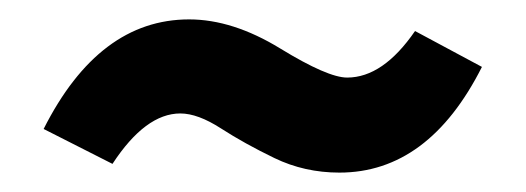

<svg xmlns="http://www.w3.org/2000/svg" viewBox="-20 -418 542 198"><path d="M330 -240Q294 -240 263 -255Q232 -270 208 -285.5Q184 -301 166 -301Q130 -301 96 -249L25 -285Q82 -398 175 -398Q220 -398 269 -368Q318 -338 338 -338Q375 -338 408 -386L477 -349Q422 -240 330 -240Z"/></svg>

Font: FiraGO Medium
Style: Regular
Weight: 500
Designer: bBox Type
Foundry: bBox Type GmbH
Version: Version 1.001;PS 001.001;hotconv 1.0.88;makeotf.lib2.5.64775